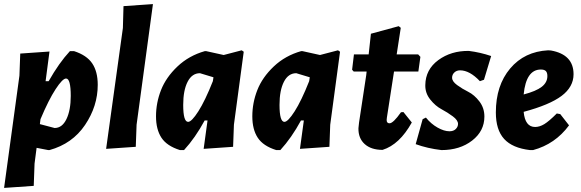

<svg xmlns="http://www.w3.org/2000/svg" viewBox="-21 -724 2842 939"><path d="M221 -472 202 -327H217Q268 -417 321 -474H341Q403 -454 430 -414Q457 -374 457 -309Q457 -205 395 -113Q333 -21 221 10H215L158 -1L148 76L144 185L-1 195L74 -354L78 -462ZM302 -340Q285 -340 251 -288Q217 -236 177 -141L174 -117L246 -98Q283 -98 304 -141.5Q325 -185 325 -255Q325 -340 302 -340Z M727 -704 647 -114 643 -6 498 4 580 -587 583 -694Z M981 -474H987L1073 -455L1161 -478L1171 -471L1123 -114L1119 -6L975 4L994 -135H980Q934 -50 879 10H859Q795 -10 768.5 -50.5Q742 -91 742 -155Q742 -221 766.5 -283.5Q791 -346 847 -399Q903 -452 981 -474ZM875 -211Q875 -128 899 -128Q916 -128 949 -179.5Q982 -231 1020 -327L1023 -346L957 -366Q918 -366 896.5 -324Q875 -282 875 -211Z M1452 -474H1458L1544 -455L1632 -478L1642 -471L1594 -114L1590 -6L1446 4L1465 -135H1451Q1405 -50 1350 10H1330Q1266 -10 1239.5 -50.5Q1213 -91 1213 -155Q1213 -221 1237.5 -283.5Q1262 -346 1318 -399Q1374 -452 1452 -474ZM1346 -211Q1346 -128 1370 -128Q1387 -128 1420 -179.5Q1453 -231 1491 -327L1494 -346L1428 -366Q1389 -366 1367.5 -324Q1346 -282 1346 -211Z M1850 9Q1794 9 1762.5 -19.5Q1731 -48 1732 -97L1735 -125L1770 -356L1772 -374H1709L1701 -383L1710 -458H1782L1793 -559L1929 -596L1939 -588L1919 -458H2024L2035 -446L2025 -374H1906L1871 -148L1870 -137Q1870 -121 1884 -121Q1902 -121 1940 -175L1952 -176L1993 -125Q1933 -17 1850 9Z M2272 -475Q2328 -468 2381 -450L2346 -334L2326 -327Q2276 -380 2229 -380Q2212 -380 2201 -369.5Q2190 -359 2190 -344Q2190 -326 2214.5 -308Q2239 -290 2269 -275Q2299 -260 2323.5 -228Q2348 -196 2348 -154Q2348 -83 2288 -36.5Q2228 10 2138 10Q2070 2 2012 -19L2046 -141L2062 -149Q2087 -118 2119 -100Q2151 -82 2177 -82Q2197 -82 2208 -93Q2219 -104 2219 -118Q2219 -136 2193.5 -155Q2168 -174 2138 -190Q2108 -206 2083 -237.5Q2058 -269 2059 -308Q2060 -384 2122.5 -430Q2185 -476 2272 -475Z M2762 -111Q2694 -19 2586 10H2571Q2485 0 2444.5 -44.5Q2404 -89 2404 -174Q2404 -306 2474 -389Q2544 -472 2660 -478L2674 -477Q2784 -457 2784 -361Q2784 -299 2725.5 -255Q2667 -211 2540 -177Q2547 -103 2596 -103Q2618 -103 2641 -117Q2664 -131 2702 -169L2719 -166ZM2624 -384Q2552 -384 2540 -262Q2601 -278 2628.5 -299.5Q2656 -321 2656 -352Q2656 -369 2648.5 -376.5Q2641 -384 2624 -384Z"/></svg>

Font: Alegreya Sans ExtraBold
Style: Italic
Weight: 800
Italic angle: -7°
Designer: Juan Pablo del Peral
Foundry: Huerta Tipografica
Version: Version 2.007